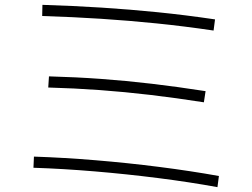

<svg xmlns="http://www.w3.org/2000/svg" viewBox="-20 -756 1040 792"><path d="M877 16Q762 -5 632 -21.5Q502 -38 371 -49Q240 -60 118 -64L120 -110Q242 -106 374.5 -95Q507 -84 636.5 -67.5Q766 -51 883 -30ZM821 -334Q706 -352 600 -364.5Q494 -377 391 -384.5Q288 -392 179 -395L182 -441Q293 -438 396.5 -430.5Q500 -423 606 -410.5Q712 -398 828 -380ZM861 -630Q739 -648 625.5 -659.5Q512 -671 397 -678.5Q282 -686 154 -690L155 -736Q285 -732 401 -724.5Q517 -717 631 -705.5Q745 -694 867 -676Z"/></svg>

Font: M PLUS 1 Code Light
Style: Regular
Weight: 300
Designer: Coji Morishita
Foundry: UNDERFOREST DESIGN
Version: Version 1.002